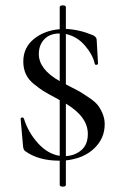

<svg xmlns="http://www.w3.org/2000/svg" viewBox="-20 -588 453 717"><path d="M371 -124Q371 -71 331.5 -33.5Q292 4 226 11V102Q226 109 214.5 109Q203 109 203 102V12H201Q124 12 75 -23Q67 -28 66 -43L57 -144Q57 -147 59.5 -148.5Q62 -150 65 -149Q68 -148 69 -146Q85 -94 121.5 -53.5Q158 -13 203 -6V-214L187 -223Q158 -238 141.5 -248.5Q125 -259 105 -275.5Q85 -292 76 -312.5Q67 -333 67 -358Q67 -410 106 -442Q145 -474 203 -479V-561Q203 -568 214.5 -568Q226 -568 226 -561V-480Q275 -478 326 -457Q340 -451 341 -440L346 -351Q346 -347 341 -346Q336 -345 334 -349Q327 -383 297.5 -417.5Q268 -452 226 -461V-273Q229 -271 245 -263Q271 -250 282.5 -243Q294 -236 314.5 -222Q335 -208 345 -195.5Q355 -183 363 -164Q371 -145 371 -124ZM125 -386Q125 -329 203 -285V-463Q166 -463 145.5 -441.5Q125 -420 125 -386ZM226 -5Q260 -7 284 -27.5Q308 -48 308 -88Q308 -152 226 -201Z"/></svg>

Font: Cormorant Garamond Book
Style: Regular
Weight: 500
Designer: Christian Thalmann (Catharsis Fonts)
Version: Version 1.000;PS 002.000;hotconv 1.0.88;makeotf.lib2.5.64775